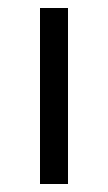

<svg xmlns="http://www.w3.org/2000/svg" viewBox="-20 -460 269 480"><path d="M80 0V-440H150V0Z"/></svg>

Font: Glacial Indifference
Style: Regular
Weight: 400
Designer: Alfredo Marco Pradil
Version: Version 1.00